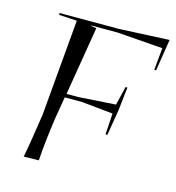

<svg xmlns="http://www.w3.org/2000/svg" viewBox="-88 -625 644 702"><g transform="rotate(15 234.5 -274.0)"><path d="M121 0 64 1Q72 -36 91 -163L123 -529L55 -533V-540H280L469 -549Q462 -502 450 -429H443L451 -513L277 -526H180L179 -524L199 -521L156 -261H201L341 -270L358 -341H365L355 -252L339 -155H332L337 -235L219 -247H153L139 -164Q125 -65 121 0Z"/></g></svg>

Font: Kleymissky
Style: Regular
Weight: 500
Italic angle: -8°
Designer: gluk
Foundry: gluk
Version: Version 0.283